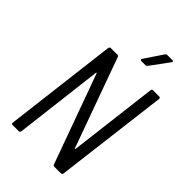

<svg xmlns="http://www.w3.org/2000/svg" viewBox="-264 -992 1085 1085"><g transform="rotate(45 278.5 -449.0)"><path d="M441 -898H399C394 -898 390 -895 387 -891L314 -782C310 -775 312 -770 320 -770H353C357 -770 362 -773 365 -777L445 -886C450 -893 449 -898 441 -898ZM473 -690 408 -157C408 -153 405 -153 403 -156L209 -693C208 -698 203 -700 198 -700H146C140 -700 136 -696 135 -690L52 -10C51 -4 54 0 60 0H110C115 0 120 -4 121 -10L185 -541C185 -545 188 -545 190 -542L384 -7C385 -2 390 0 395 0H447C453 0 457 -4 458 -10L542 -690C542 -696 539 -700 533 -700H484C478 -700 473 -696 473 -690Z"/></g></svg>

Font: Barlow Semi Condensed
Style: Italic
Weight: 400
Width: 4
Italic angle: -7°
Designer: Jeremy Tribby
Foundry: Tribby Type
Version: Version 1.422;hotconv 1.0.109;makeotfexe 2.5.65596